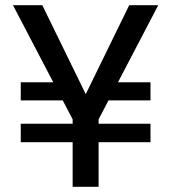

<svg xmlns="http://www.w3.org/2000/svg" viewBox="-20 -720 659 740"><path d="M60 -172V-243H560V-172ZM277 -333H60V-403H269ZM362 -333 370 -403H560V-333ZM260 0V-260L30 -700H143L313 -352H308L478 -700H590L360 -260V0Z"/></svg>

Font: DM Sans 10pt Medium
Style: Regular
Weight: 500
Version: Version 4.004;gftools[0.9.30]